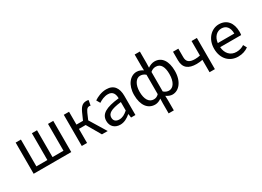

<svg xmlns="http://www.w3.org/2000/svg" viewBox="-23 -1549 3530 2591"><g transform="rotate(-30 1742.0 -253.5)"><path d="M82 0H668V-486H586V-68H415V-486H335V-68H164V-486H82Z M832 0H914V-219H1019L1146 0H1236L1080 -256L1121 -351C1146 -407 1166 -415 1191 -415C1198 -415 1201 -414 1207 -412L1222 -490C1214 -494 1204 -496 1193 -496C1140 -496 1103 -480 1064 -394L1016 -286H914V-486H832Z M1429 12C1490 12 1543 -19 1589 -58H1592L1600 0H1668V-299C1668 -419 1617 -498 1499 -498C1421 -498 1353 -465 1308 -435L1340 -379C1378 -404 1429 -429 1485 -429C1564 -429 1584 -370 1585 -309C1377 -286 1287 -234 1287 -126C1287 -38 1348 12 1429 12ZM1452 -56C1405 -56 1368 -77 1368 -131C1368 -194 1421 -231 1585 -250V-118C1538 -77 1499 -56 1452 -56Z M2067 205H2148V49L2146 -23C2177 -1 2211 12 2242 12C2341 12 2427 -85 2427 -250C2427 -401 2365 -498 2251 -498C2215 -498 2176 -483 2146 -461L2148 -535V-712H2067V-535L2069 -464C2040 -483 2009 -498 1971 -498C1873 -498 1787 -400 1787 -242C1787 -80 1860 12 1971 12C2009 12 2042 -4 2069 -24L2067 49ZM1990 -58C1915 -58 1873 -127 1873 -243C1873 -354 1922 -428 1986 -428C2014 -428 2042 -420 2069 -396V-93C2042 -66 2018 -58 1990 -58ZM2227 -58C2206 -58 2175 -65 2146 -91V-395C2176 -421 2203 -428 2230 -428C2309 -428 2342 -357 2342 -250C2342 -130 2295 -58 2227 -58Z M2823 0H2906V-486H2823V-260C2795 -254 2773 -251 2744 -251C2656 -251 2617 -281 2617 -353V-486H2534V-353C2534 -232 2605 -183 2728 -183C2771 -183 2789 -187 2823 -193Z M3266 12C3333 12 3385 -8 3427 -38L3398 -91C3364 -68 3323 -55 3276 -55C3184 -55 3123 -121 3116 -221H3443C3446 -237 3447 -252 3447 -270C3447 -410 3376 -498 3252 -498C3141 -498 3034 -401 3034 -243C3034 -82 3136 12 3266 12ZM3116 -285C3126 -378 3186 -432 3254 -432C3328 -432 3373 -381 3373 -285Z"/></g></svg>

Font: DAIFUKU Sans
Style: Regular
Weight: 400
Designer: Original font ‘Source Han Sans JP’ : Paul D. Hunt
Foundry: Daifuku
Version: Version 1.000